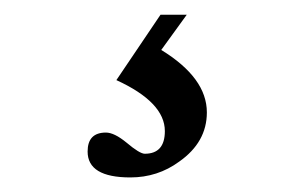

<svg xmlns="http://www.w3.org/2000/svg" viewBox="-20 -20 400 261"><path d="M261.2 132.8Q261.2 173.3 223.6 199.7Q194.3 221.2 157.2 221.2Q99.1 221.2 99.1 186Q99.1 160.2 124 160.2Q135.3 160.2 151.9 173.8Q169.9 189 176.8 189Q204.1 189 204.1 158.2Q204.1 119.1 138.2 88.9L198.2 0H233.9L199.2 47.9Q261.2 85.9 261.2 132.8Z"/></svg>

Font: Junicode
Style: Regular
Weight: 400
Designer: Peter S. Baker
Foundry: Briery Creek Software
Version: Version 0.7.2